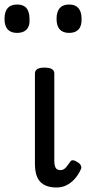

<svg xmlns="http://www.w3.org/2000/svg" viewBox="-61 -815 386 852"><path d="M190 17Q165 17 147 10.5Q129 4 117 -9Q105 -22 99.5 -42Q94 -62 94 -90V-489Q94 -502 104.5 -508.5Q115 -515 136 -515Q158 -515 169 -508.5Q180 -502 180 -489V-101Q180 -86 183 -77Q186 -68 192 -64Q198 -60 207 -60Q216 -60 223 -64.5Q230 -69 236.5 -78Q243 -87 252 -99Q256 -105 265 -103.5Q274 -102 285 -94Q294 -89 298 -80Q302 -71 297 -62Q286 -38 270 -20.5Q254 -3 234 7Q214 17 190 17ZM15 -669Q-13 -669 -27 -684.5Q-41 -700 -41 -731Q-41 -763 -27 -779Q-13 -795 15 -795Q43 -795 56.5 -779Q70 -763 70 -731Q72 -700 57.5 -684.5Q43 -669 15 -669ZM246 -669Q218 -669 204 -684.5Q190 -700 190 -731Q190 -763 204 -779Q218 -795 246 -795Q273 -795 287 -779Q301 -763 301 -731Q302 -700 287.5 -684.5Q273 -669 246 -669Z"/></svg>

Font: Playwrite PE
Style: Regular
Weight: 400
Designer: Veronika Burian, José Scaglione
Foundry: TypeTogether
Version: Version 1.002